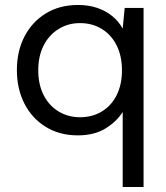

<svg xmlns="http://www.w3.org/2000/svg" viewBox="-20 -533 668 773"><path d="M474 220V-82Q450 -44 405 -16Q360 12 293 12Q220 12 164.5 -22Q109 -56 78.5 -115.5Q48 -175 48 -251Q48 -327 78.5 -386Q109 -445 164.5 -479Q220 -513 294 -513Q336 -513 370.5 -501.5Q405 -490 431.5 -468.5Q458 -447 474 -418L482 -501H558V220ZM302 -61Q352 -61 390.5 -84.5Q429 -108 450 -150.5Q471 -193 471 -250Q471 -307 450 -349.5Q429 -392 390.5 -416Q352 -440 302 -440Q254 -440 215.5 -416Q177 -392 155.5 -349.5Q134 -307 134 -250Q134 -193 155.5 -150.5Q177 -108 215.5 -84.5Q254 -61 302 -61Z"/></svg>

Font: DVN - DM Sans
Style: Regular
Weight: 400
Designer: Colophon Foundry, Jonny Pinhorn
Foundry: Colophon Foundry
Version: Version 4.004;gftools[0.9.30]